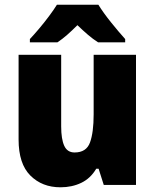

<svg xmlns="http://www.w3.org/2000/svg" viewBox="-20 -786 658 816"><path d="M558 -553V0H421L399 -69H389Q365 -28 325.5 -9Q286 10 237 10Q159 10 109 -40Q59 -90 59 -193V-553H240V-249Q240 -195 253 -166.5Q266 -138 297 -138Q347 -138 362.5 -180.5Q378 -223 378 -300V-553ZM398 -766Q419 -732 451.5 -691.5Q484 -651 512 -620V-606H397Q375 -620 354 -638Q333 -656 309 -679Q285 -655 265 -637.5Q245 -620 224 -606H107V-620Q124 -638 146 -664Q168 -690 188.5 -717.5Q209 -745 222 -766Z"/></svg>

Font: Noto Sans Lao Looped SemiCondensed Black
Style: Regular
Weight: 900
Width: 4
Designer: Mark Frömberg, Ben Mitchell
Foundry: The Fontpad Ltd
Version: Version 1.002; ttfautohint (v1.8.4.7-5d5b)